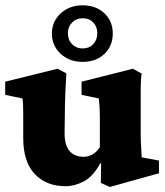

<svg xmlns="http://www.w3.org/2000/svg" viewBox="-22 -706 637 739"><path d="M523.4 -100.6 589.8 -87.9V-39.1L400.4 13.7L366.2 -2L367.2 -77.1L364.3 -78.1Q336.9 -27.3 301.3 -8.3Q265.6 10.7 230.5 10.7Q156.2 10.7 111.8 -36.1Q67.4 -83 67.4 -174.8V-257.8Q67.4 -282.2 66.9 -298.8Q66.4 -315.4 64.5 -327.1L-2 -340.8V-391.6L199.2 -441.4L233.4 -423.8Q231.4 -395.5 229.5 -349.6Q227.5 -303.7 227.5 -258.8L226.6 -192.4Q226.6 -147.5 245.6 -125Q264.6 -102.5 300.8 -102.5Q317.4 -102.5 334 -111.8Q350.6 -121.1 362.3 -139.6V-213.9Q362.3 -243.2 362.3 -260.7Q362.3 -278.3 361.3 -292.5Q360.4 -306.6 358.4 -327.1L292 -340.8V-391.6L489.3 -441.4L523.4 -422.9Q521.5 -415 520.5 -396Q519.5 -377 519.5 -346.2Q519.5 -315.4 519.5 -272.5V-188.5Q519.5 -184.6 520 -165Q520.5 -145.5 523.4 -100.6ZM295.9 -467.8Q245.1 -467.8 211.4 -499Q177.7 -530.3 177.7 -577.1Q177.7 -623 211.4 -654.3Q245.1 -685.5 295.9 -685.5Q347.7 -685.5 379.9 -654.8Q412.1 -624 412.1 -577.1Q412.1 -529.3 379.9 -498.5Q347.7 -467.8 295.9 -467.8ZM296.9 -519.5Q321.3 -519.5 336.9 -536.1Q352.5 -552.7 352.5 -578.1Q352.5 -603.5 336.9 -619.6Q321.3 -635.7 296.9 -635.7Q271.5 -635.7 255.4 -619.1Q239.3 -602.5 239.3 -578.1Q239.3 -552.7 255.4 -536.1Q271.5 -519.5 296.9 -519.5Z"/></svg>

Font: Crimson Pro Black
Style: Regular
Weight: 900
Designer: Jacques Le Bailly
Foundry: Baron von Fonthausen
Version: Version 1.003